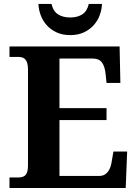

<svg xmlns="http://www.w3.org/2000/svg" viewBox="-20 -948 693 968"><path d="M279.8 -61H480Q495.1 -61 505.9 -66.7Q516.6 -72.3 524.4 -82.5Q532.2 -92.8 536.9 -106.7Q541.5 -120.6 543.9 -137.2L551.8 -184.1H621.1L613.8 0H27.8V-53.2H69.8Q80.6 -53.2 89.8 -55.2Q99.1 -57.1 106.2 -63.2Q113.3 -69.3 117.2 -81.3Q121.1 -93.3 121.1 -112.8V-596.2Q121.1 -617.7 117.2 -630.4Q113.3 -643.1 106.4 -649.9Q99.6 -656.7 90.3 -658.9Q81.1 -661.1 69.8 -661.1H27.8V-713.9H583L586.9 -529.8H517.1L512.2 -577.1Q508.3 -613.8 493.7 -633.3Q479 -652.8 448.2 -652.8H279.8V-402.8H517.1V-342.8H279.8ZM334 -771Q294.4 -771 264.9 -784.9Q235.4 -798.8 215.3 -821.3Q195.3 -843.8 185.1 -871.8Q174.8 -899.9 173.8 -928.2H239.7Q248 -891.6 272.5 -875.7Q296.9 -859.9 334 -859.9Q370.6 -859.9 395 -875.7Q419.4 -891.6 427.7 -928.2H494.1Q493.2 -899.9 482.9 -871.8Q472.7 -843.8 452.6 -821.3Q432.6 -798.8 403.1 -784.9Q373.5 -771 334 -771Z"/></svg>

Font: Droid Serif
Style: Bold
Weight: 700
Designer: Monotype Design team
Foundry: Monotype Imaging Inc.
Version: Version 1.03